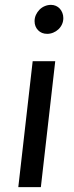

<svg xmlns="http://www.w3.org/2000/svg" viewBox="-20 -769 303 789"><path d="M114.3 -517.6H207L147.9 0H55.2ZM173.8 -629.9Q150.9 -629.9 136.5 -644.8Q122.1 -659.7 122.1 -682.1Q122.1 -695.8 127.7 -708Q133.3 -720.2 142.6 -729.5Q151.9 -738.8 164.1 -743.9Q176.3 -749 189.5 -749Q200.2 -749 209.7 -744.9Q219.2 -740.7 225.8 -733.4Q232.4 -726.1 236.3 -716.1Q240.2 -706.1 240.2 -694.8Q240.2 -680.7 234.6 -668.7Q229 -656.7 219.7 -648.2Q210.4 -639.6 198.5 -634.8Q186.5 -629.9 173.8 -629.9Z"/></svg>

Font: Proza Libre
Style: Italic
Weight: 400
Designer: Jasper de Waard
Foundry: Jasper de Waard
Version: Version 1.000; ttfautohint (v1.4.1.8-43bc)